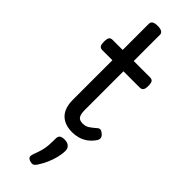

<svg xmlns="http://www.w3.org/2000/svg" viewBox="-334 -745 1056 1056"><g transform="rotate(45 194.0 -217.5)"><path d="M243 17Q201 17 173.5 1.5Q146 -14 132.5 -42.5Q119 -71 119 -111V-420H41Q26 -420 20 -429Q14 -438 14 -460Q14 -483 20 -491.5Q26 -500 41 -500H119V-704Q119 -717 129.5 -723.5Q140 -730 161 -730Q183 -730 194 -723.5Q205 -717 205 -704V-500H331Q346 -500 352.5 -491.5Q359 -483 359 -460Q359 -438 352.5 -429Q346 -420 331 -420H205V-121Q205 -87 214.5 -72.5Q224 -58 249 -58Q272 -58 288.5 -69Q305 -80 323 -96Q335 -107 345.5 -103.5Q356 -100 365 -91Q376 -81 376.5 -70.5Q377 -60 371 -51Q354 -26 333 -11Q312 4 289 10.5Q266 17 243 17ZM189 291Q177 286 174 278Q171 270 176 255Q188 224 194 202Q200 180 201.5 157.5Q203 135 203 105Q203 88 212.5 81Q222 74 241 74Q264 74 276.5 85Q289 96 289 115Q289 140 282 168Q275 196 263 223.5Q251 251 235 275Q225 291 215 294Q205 297 189 291Z"/></g></svg>

Font: Playwrite ID
Style: Regular
Weight: 400
Designer: Veronika Burian, José Scaglione
Foundry: TypeTogether
Version: Version 1.002